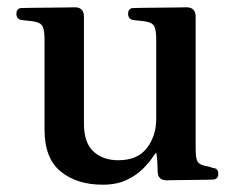

<svg xmlns="http://www.w3.org/2000/svg" viewBox="-20 -494 643 526"><path d="M261 12Q191 12 146.5 -24Q102 -60 102 -139V-386Q102 -409 97.5 -420Q93 -431 78 -434Q70 -436 58.5 -437Q47 -438 39 -439Q25 -442 25 -456Q25 -472 40 -472Q43 -472 63.5 -472.5Q84 -473 110 -473Q136 -473 157.5 -473.5Q179 -474 185 -474Q210 -474 210 -448V-155Q210 -103 236 -79Q262 -55 304 -55Q357 -55 382.5 -88.5Q408 -122 408 -168V-386Q408 -409 403.5 -420Q399 -431 384 -434Q376 -436 364.5 -437Q353 -438 345 -439Q331 -442 331 -456Q331 -472 346 -472Q349 -472 369.5 -472.5Q390 -473 416 -473Q442 -473 463.5 -473.5Q485 -474 491 -474Q516 -474 516 -448V-87Q516 -59 521.5 -51Q527 -43 540 -40Q547 -39 552.5 -37.5Q558 -36 563 -34Q578 -33 578 -18Q578 -2 562 -2Q559 -2 542 -1.5Q525 -1 502.5 -1Q480 -1 461.5 -0.5Q443 0 437 0Q413 0 412 -23Q412 -31 411 -49.5Q410 -68 408 -76Q406 -75 397 -61.5Q388 -48 371 -31Q354 -14 327 -1Q300 12 261 12Z"/></svg>

Font: Zen Antique
Style: Regular
Weight: 400
Designer: Yoshimichi Ohira
Foundry: Positype
Version: Version 1.001